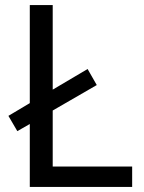

<svg xmlns="http://www.w3.org/2000/svg" viewBox="-20 -734 564 754"><path d="M97 0H499V-80H187V-300L360 -400L324 -463L187 -382V-714H97V-329L13 -279L48 -219L97 -247Z"/></svg>

Font: Noto Sans Bengali
Style: Regular
Weight: 400
Designer: Jelle Bosma - Monotype Design Team
Foundry: Monotype Imaging Inc.
Version: Version 2.003